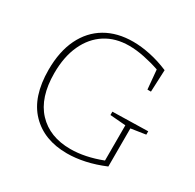

<svg xmlns="http://www.w3.org/2000/svg" viewBox="-153 -869 1061 1043"><g transform="rotate(30 377.0 -347.0)"><path d="M388 6Q244 6 159.5 -81.5Q75 -169 75 -338Q75 -453 114.5 -534Q154 -615 226.5 -657.5Q299 -700 398 -700Q448 -700 505.5 -688Q563 -676 622 -651L616 -513H594L583 -633Q537 -649 486 -659.5Q435 -670 390 -670Q305 -670 242.5 -630Q180 -590 145.5 -515.5Q111 -441 111 -338Q111 -185 186.5 -104.5Q262 -24 392 -24Q483 -24 587 -64V-285L489 -293V-314L711 -319V-298L619 -284V-45Q557 -19 499 -6.5Q441 6 388 6Z"/></g></svg>

Font: Bitter ExtraLight
Style: Regular
Weight: 200
Designer: Sol Matas, and Bitter project Authors
Foundry: Sol Matas
Version: Version 2.001